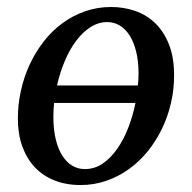

<svg xmlns="http://www.w3.org/2000/svg" viewBox="-20 -514 546 546"><path d="M133.8 -221.2Q132.8 -211.4 132.3 -201.7Q131.8 -191.9 131.8 -182.1Q131.8 -145 138.7 -117.2Q145.5 -89.4 157.7 -70.6Q169.9 -51.8 186 -42.5Q202.1 -33.2 221.2 -33.2Q249 -33.2 272 -48.8Q294.9 -64.5 313.2 -90.6Q331.5 -116.7 344.7 -150.6Q357.9 -184.6 365.2 -221.2ZM374 -304.2Q374 -339.8 367.2 -367.2Q360.4 -394.5 348.6 -413.1Q336.9 -431.6 320.6 -441.4Q304.2 -451.2 285.2 -451.2Q259.8 -451.2 237.3 -436.8Q214.8 -422.4 196.5 -397.9Q178.2 -373.5 164.3 -340.6Q150.4 -307.6 142.1 -271H372.1Q373 -279.3 373.5 -287.6Q374 -295.9 374 -304.2ZM475.1 -299.8Q475.1 -259.3 466.1 -220.5Q457 -181.6 440.2 -147Q423.3 -112.3 399.7 -83.3Q376 -54.2 346.4 -33Q316.9 -11.7 282.2 0.2Q247.6 12.2 209 12.2Q168 12.2 134.8 -1Q101.6 -14.2 78.6 -38.8Q55.7 -63.5 43.2 -98.4Q30.8 -133.3 30.8 -176.8Q30.8 -217.3 39.6 -256.6Q48.3 -295.9 64.7 -331.1Q81.1 -366.2 104.5 -396.2Q127.9 -426.3 157.5 -448Q187 -469.7 221.9 -481.9Q256.8 -494.1 295.9 -494.1Q332 -494.1 364.5 -482.9Q397 -471.7 421.6 -447.8Q446.3 -423.8 460.7 -387.2Q475.1 -350.6 475.1 -299.8Z"/></svg>

Font: Charis SIL
Style: Italic
Weight: 400
Italic angle: -11°
Foundry: SIL International
Version: Version 4.112